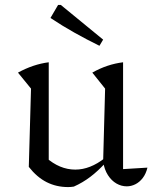

<svg xmlns="http://www.w3.org/2000/svg" viewBox="-20 -751 624 780"><path d="M480 -64 579 -70Q573 -45 560 -28Q547 -11 530 -2.5Q513 6 495 6Q473 6 453 -5.5Q433 -17 418.5 -39.5Q404 -62 399 -94L407 -391L355 -456Q415 -490 480 -498ZM280 7Q274 8 268 8.5Q262 9 257 9Q209 9 169.5 -11Q130 -31 97 -73L166 -112Q222 -62 286 -62Q346 -62 406 -109L408 -89Q379 -57 347.5 -33Q316 -9 280 7ZM97 -73 106 -391 53 -456Q115 -490 178 -498V-87ZM384 -565Q333 -590 283 -618Q233 -646 185 -678L216 -731H227L399 -590Z"/></svg>

Font: Piazzolla Thin
Style: Regular
Weight: 400
Version: Version 2.001